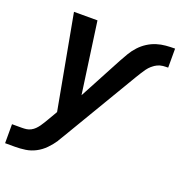

<svg xmlns="http://www.w3.org/2000/svg" viewBox="-136 -632 901 960"><g transform="rotate(20 314.5 -152.5)"><path d="M-4 215V114H48Q60 114 72 112.5Q84 111 95.5 105Q107 99 116 90Q125 81 132.5 70.5Q140 60 146.5 49Q153 38 159 28L187 -20L95 -520H220L273 -141L394 -368Q406 -390 419 -412Q432 -434 450 -453.5Q468 -473 490 -487Q512 -501 536 -508.5Q560 -516 584.5 -518Q609 -520 633 -520V-419Q619 -419 604.5 -417.5Q590 -416 576.5 -409.5Q563 -403 551 -392.5Q539 -382 530 -369.5Q521 -357 513 -344Q505 -331 497 -318L261 79Q256 87 251 95.5Q246 104 241 112V113Q225 137 204 158.5Q183 180 157 193.5Q131 207 103.5 211Q76 215 48 215Z"/></g></svg>

Font: Iosevka SS04 Extended
Style: Bold Italic
Weight: 700
Width: 7
Italic angle: -9°
Monospace: yes
Designer: Belleve Invis
Foundry: Belleve Invis
Version: Version 19.0.0; ttfautohint (v1.8.4)